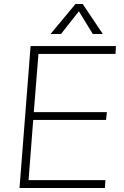

<svg xmlns="http://www.w3.org/2000/svg" viewBox="-20 -934 616 954"><path d="M556 -705 554 -666H171L148 -377H511L507 -338H145L122 -39H504L501 0H77L132 -705ZM372 -878 283 -765H231L355 -914H391L491 -765H441Z"/></svg>

Font: Iunito ExtraLight
Style: Italic
Weight: 200
Italic angle: -4.541°
Designer: Vernon Adams
Foundry: Vernon Adams
Version: Version 2.001;November 30, 2019;FontCreator 12.0.0.2547 64-b